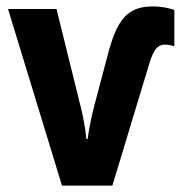

<svg xmlns="http://www.w3.org/2000/svg" viewBox="-20 -578 570 598"><path d="M173 0H330L446 -383C459 -424 471 -439 494 -439C504 -439 513 -437 523 -434V-547C508 -552 486 -558 457 -558C377 -558 344 -519 314 -401L275 -254C265 -216 257 -177 253 -145H249C246 -179 238 -220 229 -255L156 -550H5Z"/></svg>

Font: Noto Sans Mono Condensed ExtraBold
Style: Regular
Weight: 800
Width: 3
Designer: Monotype Design Team
Foundry: Monotype Imaging Inc.
Version: Version 2.014